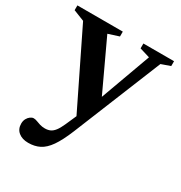

<svg xmlns="http://www.w3.org/2000/svg" viewBox="-166 -562 886 941"><g transform="rotate(30 276.5 -92.0)"><path d="M342 -86 276.5 46 62 -393 0 -417.5V-444.5H257V-417L196.5 -397.5ZM127.5 259.5Q93 259.5 72 242.2Q51 225 51 194.5Q51 178.5 57.5 166.8Q64 155 73.5 148.2Q83 141.5 91.5 141.5Q101 141.5 111.2 145.5Q121.5 149.5 134.2 153.5Q147 157.5 163 157.5Q179.5 157.5 192.5 151.8Q205.5 146 217 131.2Q228.5 116.5 240.5 89.5L293 -29.5L316.5 -85L431 -399.5L373.5 -417V-444.5H547V-417L496 -399L294 98Q268 161.5 243.5 196.5Q219 231.5 191.2 245.5Q163.5 259.5 127.5 259.5Z"/></g></svg>

Font: Newsreader 16pt 16pt SemiBold
Style: Regular
Weight: 600
Version: Version 1.003